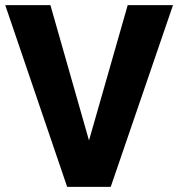

<svg xmlns="http://www.w3.org/2000/svg" viewBox="-20 -731 697 751"><path d="M177.2 -710.9 328.1 -181.6 479.5 -710.9H656.7L413.1 0H242.7L0.5 -710.9Z"/></svg>

Font: Vazirmatn UI ExtraBold
Style: Regular
Weight: 800
Designer: Saber Rastikerdar
Foundry: Saber Rastikerdar
Version: Version 33.003